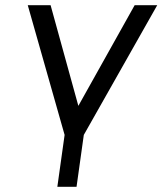

<svg xmlns="http://www.w3.org/2000/svg" viewBox="-20 -520 626 740"><path d="M87 -500 229 0 201 200H275L303 0L586 -500H499L282 -112L175 -500Z"/></svg>

Font: Unageo
Style: Regular-Italic
Weight: 400
Designer: Richard Sepsi
Foundry: Richard Sepsi
Version: Version 2.000